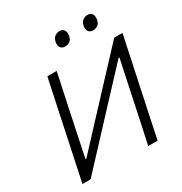

<svg xmlns="http://www.w3.org/2000/svg" viewBox="-208 -1080 1172 1235"><g transform="rotate(-30 378.0 -463.0)"><path d="M46.5 0Q59 -59.5 70.8 -115Q82.5 -170.5 96.5 -236.5L146.5 -473Q161 -540.5 172.8 -596.8Q184.5 -653 197.5 -713H266.5Q254 -653.5 242 -597.2Q230 -541 215.5 -473L143 -128H149L361 -356Q441.5 -442 524.2 -531Q607 -620 694 -713H755.5Q743 -654.5 731 -597.5Q719 -540.5 704.5 -472.5L654.5 -237Q640.5 -170.5 628.8 -115.2Q617 -60 604.5 0H535Q548 -60 559.8 -115.2Q571.5 -170.5 585.5 -236.5L659.5 -586.5H653.5L437 -354.5Q339 -249 259.8 -164Q180.5 -79 107 0ZM599.5 -821.5Q578.5 -821.5 567.5 -836.8Q556.5 -852 562 -878Q567.5 -904 583 -915Q598.5 -926 619 -926Q641 -926 651 -910Q661 -894 656 -868.5Q651 -842 635.8 -831.8Q620.5 -821.5 599.5 -821.5ZM391.5 -821.5Q371 -821.5 359.8 -836.8Q348.5 -852 354 -878Q359.5 -904 375.2 -915Q391 -926 411.5 -926Q433 -926 443 -910Q453 -894 448.5 -868.5Q443.5 -842 428 -831.8Q412.5 -821.5 391.5 -821.5Z"/></g></svg>

Font: Commissioner Light
Style: Italic
Weight: 300
Italic angle: -12°
Designer: Kostas Bartsokas
Foundry: Kostas Bartsokas
Version: Version 1.000; ttfautohint (v1.8.3)